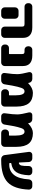

<svg xmlns="http://www.w3.org/2000/svg" viewBox="1300 -1870 570 3210"><g transform="rotate(90 1585.0 -265.0)"><path d="M236 -290Q259 -290 276 -273Q293 -256 293 -233V-190V-57Q293 -34 276 -17Q259 0 236 0H160Q137 0 120 -17Q103 -34 103 -57V-190V-233Q103 -256 120 -273Q137 -290 160 -290ZM438 -520Q524 -520 568.5 -480Q613 -440 613 -365V-57Q613 -34 596 -17Q579 0 556 0H482Q459 0 442 -17Q425 -34 425 -57V-345Q425 -372 415.5 -381Q406 -390 380 -390H90Q67 -390 50 -407Q33 -424 33 -447V-463Q33 -486 50 -503Q67 -520 90 -520Z M909 -520Q995 -520 1039.5 -480Q1084 -440 1084 -365V-57Q1084 -34 1067 -17Q1050 0 1027 0H781Q758 0 741 -17Q724 -34 724 -57V-73Q724 -96 741 -113Q758 -130 781 -130H875Q884 -130 884 -139V-345Q884 -372 874.5 -381Q865 -390 839 -390H811Q788 -390 771 -407Q754 -424 754 -447V-463Q754 -486 771 -503Q788 -520 811 -520Z M1532 -530Q1648 -530 1705 -463Q1762 -396 1762 -255V-57Q1762 -34 1745.5 -17Q1729 0 1705 0H1529Q1506 0 1489 -17Q1472 -34 1472 -57V-73Q1472 -96 1489 -113Q1506 -130 1529 -130H1565Q1574 -130 1574 -139V-235Q1574 -390 1509 -390Q1483 -390 1466.5 -370Q1450 -350 1431 -276Q1412 -202 1390 -57Q1387 -33 1368.5 -16.5Q1350 0 1325 0H1249Q1227 0 1212 -17Q1197 -34 1200 -56Q1222 -209 1220 -274Q1218 -339 1186 -465Q1181 -486 1194.5 -503Q1208 -520 1229 -520H1300Q1324 -520 1343 -504Q1362 -488 1365 -464L1367 -451Q1367 -450 1368 -450Q1369 -450 1370 -451Q1452 -530 1532 -530Z M2205 -530Q2321 -530 2378 -463Q2435 -396 2435 -255V-57Q2435 -34 2418.5 -17Q2402 0 2378 0H2202Q2179 0 2162 -17Q2145 -34 2145 -57V-73Q2145 -96 2162 -113Q2179 -130 2202 -130H2238Q2247 -130 2247 -139V-235Q2247 -390 2182 -390Q2156 -390 2139.5 -370Q2123 -350 2104 -276Q2085 -202 2063 -57Q2060 -33 2041.5 -16.5Q2023 0 1998 0H1922Q1900 0 1885 -17Q1870 -34 1873 -56Q1895 -209 1893 -274Q1891 -339 1859 -465Q1854 -486 1867.5 -503Q1881 -520 1902 -520H1973Q1997 -520 2016 -504Q2035 -488 2038 -464L2040 -451Q2040 -450 2041 -450Q2042 -450 2043 -451Q2125 -530 2205 -530Z M3094 -520Q3118 -520 3134.5 -503Q3151 -486 3150 -463Q3140 -215 3027 -107.5Q2914 0 2666 0H2638Q2614 0 2595 -16Q2576 -32 2573 -56L2519 -464Q2516 -486 2531 -503Q2546 -520 2568 -520H2629Q2653 -520 2670.5 -503.5Q2688 -487 2689 -463L2697 -302Q2697 -298 2700.5 -296Q2704 -294 2707 -295Q2738 -303 2747 -336.5Q2756 -370 2756 -464Q2756 -487 2773 -503.5Q2790 -520 2813 -520H2854Q2878 -520 2894.5 -503Q2911 -486 2910 -463Q2904 -319 2857 -251Q2810 -183 2713 -169Q2705 -167 2705 -160L2706 -144Q2706 -135 2715 -135H2736Q2842 -135 2906 -216Q2970 -297 2979 -463Q2981 -487 2998 -503.5Q3015 -520 3038 -520Z"/></g></svg>

Font: Rounded Mplus 1c Black
Style: Regular
Weight: 900
Version: Version 1.059.20150529